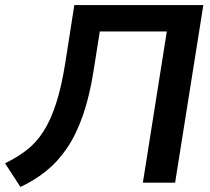

<svg xmlns="http://www.w3.org/2000/svg" viewBox="-40 -725 832 762"><path d="M41 17 -20 -77Q28 -100 66 -129.5Q104 -159 132.5 -203.5Q161 -248 182.5 -314Q204 -380 219 -475L255 -705H767L655 0H527L622 -600H356L332 -448Q316 -345 289.5 -268.5Q263 -192 226.5 -138Q190 -84 143.5 -46.5Q97 -9 41 17Z"/></svg>

Font: Mulish ExtraLight
Style: Italic
Weight: 200
Italic angle: -9°
Designer: Vernon Adams
Foundry: Vernon Adams
Version: Version 3.603